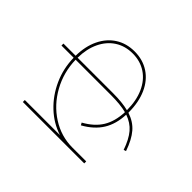

<svg xmlns="http://www.w3.org/2000/svg" viewBox="-186 -1046 1371 1371"><g transform="rotate(-45 500.0 -360.5)"><path d="M100 -700H120V-345Q149 -436 217 -508Q285 -580 379 -622.5Q473 -665 580 -667V-790H600V-667Q696 -666 768.5 -631Q841 -596 880.5 -534Q920 -472 920 -390Q920 -307 878.5 -244Q837 -181 760.5 -147Q684 -113 582 -113H579Q557 -45 508.5 -3Q460 39 373 69L367 51Q448 23 492.5 -15Q537 -53 558 -114Q460 -118 391.5 -160.5Q323 -203 275 -289L293 -299Q339 -216 403.5 -176.5Q468 -137 564 -133Q580 -196 580 -290V-647Q455 -644 349.5 -585.5Q244 -527 182 -430Q120 -333 120 -220V-80H100ZM900 -390Q900 -466 863 -523.5Q826 -581 758 -613.5Q690 -646 600 -647V-290Q600 -196 584 -133Q680 -133 751.5 -165Q823 -197 861.5 -255Q900 -313 900 -390Z"/></g></svg>

Font: Enso Thin
Style: Regular
Weight: 100
Designer: Coji Morishita
Foundry: UNDERFOREST DESIGN
Version: Version 1.000